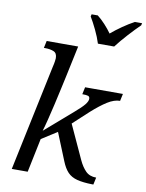

<svg xmlns="http://www.w3.org/2000/svg" viewBox="-102 -1027 841 1105"><g transform="rotate(10 318.5 -474.5)"><path d="M515 7Q461 6 426.5 -3Q392 -12 371 -34Q350 -56 334 -96L269 -256L178 -198L137 0H44L174 -618Q179 -638 181 -652.5Q183 -667 183 -671Q183 -701 162.5 -709.5Q142 -718 113 -718H105L114 -760H298L259 -576Q253 -549 243.5 -505Q234 -461 222.5 -411Q211 -361 200 -317Q189 -273 181 -247L340 -385Q381 -420 397 -440Q413 -460 413 -474Q413 -487 403.5 -490.5Q394 -494 369 -494L378 -536H599L590 -494Q556 -494 517 -469.5Q478 -445 429 -401L338 -317L429 -119Q446 -82 469 -58.5Q492 -35 531 -35L522 7ZM407 -796Q396 -832 376 -873.5Q356 -915 339 -943L342 -956H378Q401 -938 423.5 -913.5Q446 -889 463 -865Q491 -889 527 -914Q563 -939 595 -956H637L634 -943Q605 -915 567.5 -874Q530 -833 502 -796Z"/></g></svg>

Font: NotoSerif-Italic
Style: Regular
Weight: 400
Italic angle: -12°
Designer: Monotype Design Team
Foundry: Monotype Imaging Inc.
Version: Version 2.007; ttfautohint (v1.8) -l 8 -r 50 -G 200 -x 14 -D